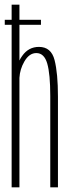

<svg xmlns="http://www.w3.org/2000/svg" viewBox="-22 -805 286 825"><path d="M-1.5 -698.5V-720H28V-785H61.5V-720H154V-698.5H61.5V-545Q66.5 -555.5 73.5 -565Q100.5 -603.5 145.5 -603.5Q198 -603.5 212.5 -546.8Q227 -490 227 -389.5V0H194V-392.5Q194 -487 181 -532Q168 -577 134 -577Q103.5 -577 82.5 -540.5Q63.5 -507.5 61.5 -470.5V0H28V-698.5Z"/></svg>

Font: Anybody Condensed ExtraLight
Style: Regular
Weight: 200
Width: 3
Designer: Tyler Finck
Foundry: Etcetera Type Company
Version: Version 1.010; ttfautohint (v1.8.3) -l 8 -r 50 -G 200 -x 14 